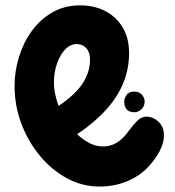

<svg xmlns="http://www.w3.org/2000/svg" viewBox="-20 -678 649 714"><path d="M460 -480Q460 -421.9 438.5 -369.4Q417 -317 374.3 -269.7Q331.6 -222.3 267 -178.8Q288.8 -158.1 312.8 -145.8Q336.9 -133.4 362.6 -133.4Q384.3 -133.4 401.8 -141.1Q419.2 -148.7 434.2 -162.8Q449.2 -177 463.2 -196.9Q477.3 -216.2 492.1 -230.3Q506.9 -244.3 525.3 -244.3Q538.6 -244.3 553.6 -236.8Q568.6 -229.3 579.1 -213.7Q589.7 -198.1 589.7 -174.6Q589.7 -155.3 582.1 -135.2Q574.6 -115 562.4 -96.9Q524.4 -38.7 469.3 -11.4Q414.2 15.8 350.6 15.8Q286.2 15.8 229.3 -14.9Q172.4 -45.7 128.6 -98.4Q84.7 -151.1 59.4 -218.2Q34.2 -285.2 34.2 -358.7Q34.2 -413.3 50.8 -466.9Q67.3 -520.4 98.8 -563.6Q130.3 -606.7 175.4 -632.4Q220.6 -658.1 277.9 -658.1Q330.6 -658.1 371.5 -636.8Q412.4 -615.6 436.2 -576.1Q460 -536.7 460 -480ZM180.6 -371.8Q180.6 -350 185.4 -327.4Q190.2 -304.8 197.7 -284Q259.8 -325.7 287.2 -367.6Q314.7 -409.6 314.7 -456.8Q314.7 -483.8 300.8 -499Q287 -514.2 265.9 -514.2Q241.8 -514.2 222.6 -494.3Q203.4 -474.4 192 -441.8Q180.6 -409.2 180.6 -371.8ZM441.9 -300.2Q441.9 -311 450.1 -324.2Q458.2 -337.3 478.8 -337.3Q498.1 -337.3 508.1 -325.4Q518 -313.6 518 -300.2Q518 -283.7 506.4 -272.1Q494.9 -260.6 479.3 -260.6Q459.9 -260.6 450.9 -271.6Q441.9 -282.7 441.9 -300.2Z"/></svg>

Font: Playpen Sans Hebrew
Style: Regular
Weight: 400
Designer: Tom Grace, Laura Meseguer, Veronika Burian, José Scaglione
Foundry: TypeTogether
Version: Version 2.000